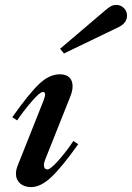

<svg xmlns="http://www.w3.org/2000/svg" viewBox="-20 -755 538 783"><path d="M45 -47Q45 -61 51 -77L158 -346Q164 -363 164 -369Q164 -380 155 -380Q143 -380 110 -342Q77 -304 50 -264L30 -277Q98 -373 139.5 -412.5Q181 -452 224 -452Q250 -452 263 -439Q276 -426 276 -403Q276 -385 267 -362L165 -106Q159 -91 159 -82Q159 -73 163 -68.5Q167 -64 173 -64Q186 -64 219.5 -102Q253 -140 279 -180L299 -167Q233 -74 189.5 -33Q146 8 107 8Q79 8 62 -7Q45 -22 45 -47ZM225 -556 413 -716Q425 -726 434 -730.5Q443 -735 454 -735Q472 -735 485 -722.5Q498 -710 498 -691Q498 -662 465 -645L241 -537Z"/></svg>

Font: Ibarra Real Nova
Style: Bold Italic
Weight: 700
Italic angle: -22°
Designer: Jose Maria Ribagorda & Octavio Pardo
Foundry: Octavio Pardo
Version: Version 1.014